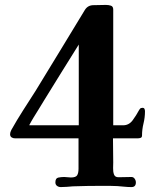

<svg xmlns="http://www.w3.org/2000/svg" viewBox="-20 -758 630 780"><path d="M300 -249V-577Q265 -521 229.5 -464Q194 -407 159 -350Q149 -333 138 -315.5Q127 -298 116 -280Q112 -273 107.5 -265.5Q103 -258 99 -250L100 -249ZM569 -306Q569 -281 563 -256.5Q557 -232 557 -208Q557 -200 551.5 -198Q546 -196 539 -196H439L440 -98Q440 -90 439.5 -75.5Q439 -61 443 -49.5Q447 -38 461 -38Q475 -38 488 -38.5Q501 -39 514 -39Q522 -39 527 -32Q532 -25 532 -17Q532 2 514 2Q500 2 485.5 0.5Q471 -1 457 -2Q441 -3 424.5 -3Q408 -3 391 -3Q363 -3 334 -2.5Q305 -2 276 -1Q264 0 251.5 1Q239 2 227 2Q218 2 211.5 -3Q205 -8 205 -17Q205 -34 216.5 -36.5Q228 -39 241 -39Q248 -39 254.5 -38Q261 -37 268 -37Q288 -37 293.5 -46Q299 -55 299 -73Q299 -104 299 -134.5Q299 -165 299 -196H41Q33 -196 27 -200Q21 -204 21 -213Q21 -220 26 -230Q49 -271 74 -310Q99 -349 124 -388Q175 -471 225 -553.5Q275 -636 325 -718Q337 -737 360 -737Q373 -737 385 -737.5Q397 -738 410 -738Q421 -738 430.5 -735Q440 -732 440 -719V-249H480Q504 -249 519 -269.5Q534 -290 544 -309Q546 -313 549 -316Q551 -320 559 -320Q565 -320 567 -315.5Q569 -311 569 -306Z"/></svg>

Font: Kaisei Tokumin ExtraBold
Style: Regular
Weight: 800
Designer: Font-Kai, 金井和夫
Foundry: KAZUO KANAI
Version: Version 5.003